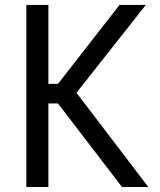

<svg xmlns="http://www.w3.org/2000/svg" viewBox="-20 -747 639 767"><path d="M467.3 0 211.6 -333.8H173.3V0H85.2V-727.3H173.3V-411.9H211.6L457.4 -727.3H562.5L285.5 -376.4L572.4 0Z"/></svg>

Font: Interface
Style: Regular
Weight: 400
Designer: Rasmus Andersson
Foundry: rsms
Version: Version 1.8